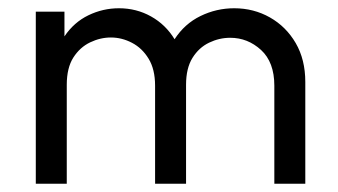

<svg xmlns="http://www.w3.org/2000/svg" viewBox="-20 -445 818 465"><path d="M66.7 0V-416.7H136.1V-356.9Q159 -391 194.1 -408Q229.2 -425 268.1 -425Q310.4 -425 345.8 -405.2Q381.2 -385.4 402.8 -350Q427.1 -387.5 465.6 -406.2Q504.2 -425 547.2 -425Q594.4 -425 633.7 -402.8Q672.9 -380.6 696.2 -340.6Q719.4 -300.7 719.4 -246.5V0H644.4V-237.5Q644.4 -294.4 612.2 -324Q579.9 -353.5 537.5 -353.5Q511.1 -353.5 486.5 -341.7Q461.8 -329.9 446.2 -304.9Q430.6 -279.9 430.6 -239.6V0H355.6V-237.5Q355.6 -277.1 339.9 -302.8Q324.3 -328.5 299.7 -341.3Q275 -354.2 248.6 -354.2Q222.9 -354.2 198.3 -342.4Q173.6 -330.6 157.6 -305.6Q141.7 -280.6 141.7 -239.6V0Z"/></svg>

Font: Afacad Flux
Style: Regular
Weight: 400
Designer: Kristian Moeller
Foundry: Dicotype
Version: Version 1.100